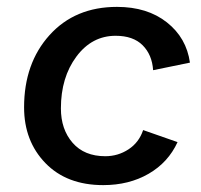

<svg xmlns="http://www.w3.org/2000/svg" viewBox="-20 -529 585 558"><path d="M280 9Q174 9 112 -55Q50 -119 50 -217Q50 -345 124 -427Q198 -509 320 -509Q408 -509 465 -464Q522 -419 532 -347L425 -325Q422 -370 394.5 -397.5Q367 -425 316 -425Q247 -425 202 -364.5Q157 -304 157 -214Q157 -153 191 -114Q225 -75 286 -75Q323 -75 353.5 -95Q384 -115 396 -151L496 -116Q469 -57 412 -24Q355 9 280 9Z"/></svg>

Font: Elaine Sans Medium
Style: Italic
Weight: 500
Italic angle: -13°
Designer: Wei Huang
Foundry: Wei Huang
Version: Version 2.001;December 24, 2019;FontCreator 12.0.0.2547 64-b